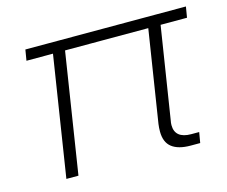

<svg xmlns="http://www.w3.org/2000/svg" viewBox="-79 -616 855 722"><g transform="rotate(-15 349.0 -255.0)"><path d="M580 0Q532 0 507 -19.5Q482 -39 482 -81Q482 -88 482.5 -95.5Q483 -103 484 -110L546 -505H594L532 -111Q531 -107 530.5 -102Q530 -97 530 -93Q530 -67 546 -54Q562 -41 593 -41H624L617 0ZM96 0 175 -505H222L143 0ZM66 -468 73 -510H698L691 -468Z"/></g></svg>

Font: MuseoModerno ExtraLight
Style: Italic
Weight: 250
Italic angle: -9°
Designer: Pablo Cosgaya, Héctor Gatti, Marcela Romero, and the Authors of The MuseoModerno Project.
Foundry: Omnibus-Type Team
Version: Version 1.003